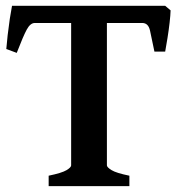

<svg xmlns="http://www.w3.org/2000/svg" viewBox="-20 -635 620 655"><path d="M562 -599.6Q561.5 -583 558.6 -557.6Q555.7 -532.2 551.5 -505.9Q547.4 -479.5 543.5 -459H506.8Q497.6 -503.4 491.9 -530Q486.3 -556.6 465.3 -556.6H315.4L329.6 -615.2H543.5ZM98.6 -556.6Q83.5 -556.6 71.3 -534.2Q59.1 -511.7 37.1 -454.6L1.5 -467.8Q2.9 -486.8 6.1 -514.9Q9.3 -543 13.4 -570.6Q17.6 -598.1 21 -615.2H253.9L260.3 -556.6ZM146 0V-35.6Q190.9 -44.9 206.8 -54.4Q222.7 -64 222.7 -70.8V-560.1Q222.7 -565.9 208.5 -569.3Q194.3 -572.8 159.2 -579.6V-615.2H414.6V-579.6Q381.8 -572.8 363.3 -569.6Q344.7 -566.4 344.7 -560.1V-70.8Q344.7 -64.5 360.4 -54.7Q376 -44.9 421.4 -35.6V0Z"/></svg>

Font: Gentium Plus
Style: Bold
Weight: 700
Designer: Victor Gaultney, Annie Olsen, Iska Routamaa, Becca Hirsbrunner
Foundry: SIL International
Version: Version 6.101